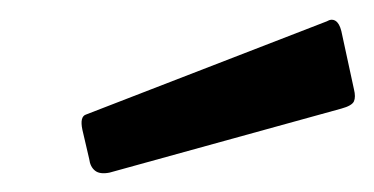

<svg xmlns="http://www.w3.org/2000/svg" viewBox="-20 -772 386 198"><path d="M332 -740 345 -680Q347 -672 345 -667.5Q343 -663 332 -660L93 -594Q83 -592 78 -596Q73 -600 72 -608L65 -638Q62 -652 69 -654L317 -750Q322 -753 326 -750.5Q330 -748 332 -740Z"/></svg>

Font: Libre Franklin SemiBold
Style: Italic
Weight: 600
Italic angle: -8°
Designer: Pablo Impallari, Rodrigo Fuenzalida, Nhung Nguyen
Foundry: Impallari Type
Version: Version 3.000